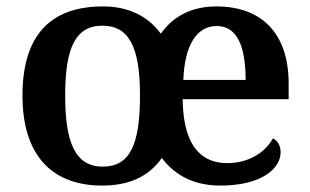

<svg xmlns="http://www.w3.org/2000/svg" viewBox="-20 -568 964 598"><path d="M298 10C380 10 443 -17 484 -76C526 -20 587 10 666 10C795 10 854 -43 854 -94C854 -114 845 -130 830 -137C807 -95 757 -60 688 -60C571 -60 550 -171 549 -259H879V-308C879 -466 793 -548 654 -548C580 -548 521 -520 481 -463C439 -520 377 -548 301 -548C136 -548 50 -457 50 -270C50 -82 144 10 298 10ZM300 -49C214 -49 183 -125 183 -270C183 -415 213 -488 299 -488C382 -488 416 -421 416 -271C416 -118 385 -49 300 -49ZM745 -319H551C555 -428 593 -487 655 -487C719 -487 745 -423 745 -319Z"/></svg>

Font: Noto Serif SemiBold
Style: Regular
Weight: 600
Designer: Monotype Design Team
Foundry: Monotype Imaging Inc.
Version: Version 2.013